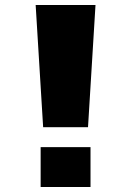

<svg xmlns="http://www.w3.org/2000/svg" viewBox="-20 -750 526 770"><path d="M123 -730H363L333 -240H153ZM143 0V-160H343V0Z"/></svg>

Font: M PLUS 1p Black
Style: Regular
Weight: 900
Version: Version 1.061